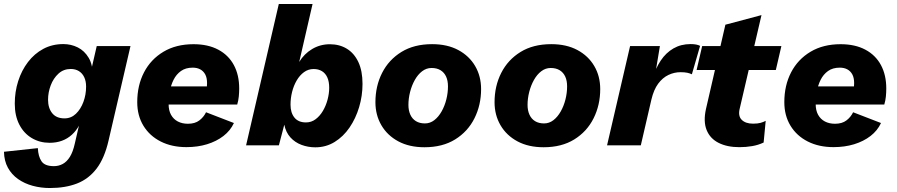

<svg xmlns="http://www.w3.org/2000/svg" viewBox="-41 -732 4518 967"><path d="M210 215Q165.2 215 123.8 203.8Q82.4 192.6 50 169.8Q17.6 147 -1.2 112.7Q-20 78.4 -21 32.4L149.6 14Q151.6 56.2 168.2 80.5Q184.8 104.8 230.4 104.8Q254.6 104.8 275.1 93.7Q295.6 82.6 311.1 57.8Q326.6 33 336 -10L373 -170.4L381.8 -169.8Q366.2 -94.4 321.2 -53.6Q276.2 -12.8 209 -12.8Q159.4 -12.8 119.4 -36.4Q79.4 -60 56.4 -104.4Q33.4 -148.8 33.4 -210.2Q33.4 -269.6 50.6 -323.5Q67.8 -377.4 100 -419.6Q132.2 -461.8 177.2 -485.9Q222.2 -510 278 -510Q317 -510 350.7 -493.2Q384.4 -476.4 405.6 -440.9Q426.8 -405.4 425.8 -350.2L406 -325.4L446.2 -500H616.2L505.8 -24.4Q485.4 64.6 445.6 116.9Q405.8 169.2 347.1 192.1Q288.4 215 210 215ZM284 -135.8Q317.2 -135.8 341.4 -159Q365.6 -182.2 379.1 -218.7Q392.6 -255.2 392.6 -295.6Q392.6 -323.2 383.2 -343.1Q373.8 -363 356.4 -373.8Q339 -384.6 315.4 -384.6Q279 -384.6 253.4 -361.1Q227.8 -337.6 214.4 -302.1Q201 -266.6 201 -229.6Q201 -188 221.9 -161.9Q242.8 -135.8 284 -135.8Z M898.1 9Q824.4 9 768.4 -19.3Q712.4 -47.6 681.3 -98.8Q650.2 -149.9 650.2 -217.7Q650.2 -301.8 684.4 -367.7Q718.7 -433.5 782.3 -471.4Q845.9 -509.4 933.6 -509.4Q1006.8 -509.4 1058.4 -481.8Q1109.9 -454.3 1136.8 -404.3Q1163.7 -354.3 1163.7 -286.4Q1163.7 -266.7 1161.7 -246Q1159.7 -225.4 1153.7 -205.4H760.1L759.7 -296.8H1043.1L995.8 -271.3Q1000.2 -284.6 1001 -294.6Q1001.8 -304.6 1001.8 -313.9Q1001.8 -340 992.8 -356.9Q983.7 -373.9 967.6 -382.6Q951.5 -391.3 929.6 -391.3Q893.9 -391.3 870.3 -374.3Q846.7 -357.4 833 -329.8Q819.4 -302.3 813.8 -270.1Q808.2 -238 808.2 -207.9Q808.2 -175.8 820.4 -153.8Q832.6 -131.7 854.5 -120.2Q876.5 -108.7 905.4 -108.7Q941.1 -108.7 963 -125.5Q984.9 -142.2 996.7 -166.6L1137.1 -112.4Q1119.5 -74.3 1084.5 -47.2Q1049.4 -20.1 1001.8 -5.5Q954.3 9 898.1 9Z M1620.4 -509.2Q1669 -509.2 1706 -486.5Q1743 -463.8 1763.9 -419.4Q1784.8 -375 1784.8 -309.4Q1784.8 -249.4 1767.7 -192.3Q1750.6 -135.2 1719.4 -89.6Q1688.2 -44 1644.4 -17Q1600.6 10 1547.2 10Q1510.8 10 1477.7 -2.3Q1444.6 -14.6 1421.7 -39.9Q1398.8 -65.2 1390.8 -104L1363.6 0H1198.4L1363.2 -712H1533.2L1466 -420Q1490.8 -461 1531.2 -485.1Q1571.6 -509.2 1620.4 -509.2ZM1500 -115.4Q1527 -115.4 1548.5 -131.5Q1570 -147.6 1585.2 -173.3Q1600.4 -199 1608.7 -229.9Q1617 -260.8 1617 -289.8Q1617 -321 1607.6 -341.9Q1598.2 -362.8 1580.5 -373.6Q1562.8 -384.4 1538.6 -384.4Q1511.8 -384.4 1490.2 -368.7Q1468.6 -353 1453.3 -326.8Q1438 -300.6 1430.1 -269Q1422.2 -237.4 1422.2 -205Q1422.2 -164 1442 -139.7Q1461.8 -115.4 1500 -115.4Z M2096.8 9.6Q2020.6 9.6 1965.3 -20Q1910 -49.6 1879.9 -101.1Q1849.8 -152.6 1849.8 -217.2Q1849.8 -298.4 1883.4 -364.7Q1917 -431 1980.7 -470.3Q2044.4 -509.6 2135.4 -509.6Q2212 -509.6 2267.1 -480Q2322.2 -450.4 2352.1 -399.3Q2382 -348.2 2382 -283.2Q2382 -203 2348.6 -136.2Q2315.2 -69.4 2251.5 -29.9Q2187.8 9.6 2096.8 9.6ZM2099.2 -110.4Q2125 -110.4 2146.3 -126.8Q2167.6 -143.2 2183.2 -170.9Q2198.8 -198.6 2207 -231.5Q2215.2 -264.4 2215.2 -297Q2215.2 -326 2205.7 -346.5Q2196.2 -367 2177.8 -378.3Q2159.4 -389.6 2132.4 -389.6Q2106.6 -389.6 2085.1 -373.2Q2063.6 -356.8 2048.2 -329.3Q2032.8 -301.8 2024.4 -268.9Q2016 -236 2016 -203.4Q2016 -175.4 2025.7 -154.2Q2035.4 -133 2054 -121.7Q2072.6 -110.4 2099.2 -110.4Z M2696.8 9.6Q2620.6 9.6 2565.3 -20Q2510 -49.6 2479.9 -101.1Q2449.8 -152.6 2449.8 -217.2Q2449.8 -298.4 2483.4 -364.7Q2517 -431 2580.7 -470.3Q2644.4 -509.6 2735.4 -509.6Q2812 -509.6 2867.1 -480Q2922.2 -450.4 2952.1 -399.3Q2982 -348.2 2982 -283.2Q2982 -203 2948.6 -136.2Q2915.2 -69.4 2851.5 -29.9Q2787.8 9.6 2696.8 9.6ZM2699.2 -110.4Q2725 -110.4 2746.3 -126.8Q2767.6 -143.2 2783.2 -170.9Q2798.8 -198.6 2807 -231.5Q2815.2 -264.4 2815.2 -297Q2815.2 -326 2805.7 -346.5Q2796.2 -367 2777.8 -378.3Q2759.4 -389.6 2732.4 -389.6Q2706.6 -389.6 2685.1 -373.2Q2663.6 -356.8 2648.2 -329.3Q2632.8 -301.8 2624.4 -268.9Q2616 -236 2616 -203.4Q2616 -175.4 2625.7 -154.2Q2635.4 -133 2654 -121.7Q2672.6 -110.4 2699.2 -110.4Z M3016.4 0 3132.4 -500H3282.6L3252.4 -318.4L3244.6 -335Q3260.6 -387.6 3286.8 -427Q3313 -466.4 3350.9 -488.2Q3388.8 -510 3437 -510Q3453.6 -510 3465.2 -507.7Q3476.8 -505.4 3485 -501L3443.6 -357.8Q3433.6 -362.8 3420.2 -365.6Q3406.8 -368.4 3386.2 -368.4Q3354.8 -368.4 3325.5 -354.5Q3296.2 -340.6 3273.9 -310.6Q3251.6 -280.6 3239.8 -230.8L3186.4 0Z M3683 9.2Q3621.2 9.2 3578.2 -12.5Q3535.2 -34.2 3517.9 -77.1Q3500.6 -120 3514.6 -183.2L3612.4 -607.6L3794.2 -656L3685 -187Q3675 -148.2 3694.5 -128.7Q3714 -109.2 3751.6 -109.2Q3774.8 -109.2 3789.3 -113.2Q3803.8 -117.2 3815.4 -123.4L3805 -14.2Q3778.2 -1.4 3747.1 3.9Q3716 9.2 3683 9.2ZM3467.4 -379.4 3495.4 -500H3894.4L3866.4 -379.4Z M4157.1 9Q4083.4 9 4027.4 -19.3Q3971.4 -47.6 3940.3 -98.8Q3909.2 -149.9 3909.2 -217.7Q3909.2 -301.8 3943.4 -367.7Q3977.7 -433.5 4041.3 -471.4Q4104.9 -509.4 4192.6 -509.4Q4265.8 -509.4 4317.4 -481.8Q4368.9 -454.3 4395.8 -404.3Q4422.7 -354.3 4422.7 -286.4Q4422.7 -266.7 4420.7 -246Q4418.7 -225.4 4412.7 -205.4H4019.1L4018.7 -296.8H4302.1L4254.8 -271.3Q4259.2 -284.6 4260 -294.6Q4260.8 -304.6 4260.8 -313.9Q4260.8 -340 4251.8 -356.9Q4242.7 -373.9 4226.6 -382.6Q4210.5 -391.3 4188.6 -391.3Q4152.9 -391.3 4129.3 -374.3Q4105.7 -357.4 4092 -329.8Q4078.4 -302.3 4072.8 -270.1Q4067.2 -238 4067.2 -207.9Q4067.2 -175.8 4079.4 -153.8Q4091.6 -131.7 4113.5 -120.2Q4135.5 -108.7 4164.4 -108.7Q4200.1 -108.7 4222 -125.5Q4243.9 -142.2 4255.7 -166.6L4396.1 -112.4Q4378.5 -74.3 4343.5 -47.2Q4308.4 -20.1 4260.8 -5.5Q4213.3 9 4157.1 9Z"/></svg>

Font: Work Sans
Style: Italic
Weight: 400
Italic angle: -13°
Designer: Wei Huang
Foundry: Wei Huang
Version: Version 2.012